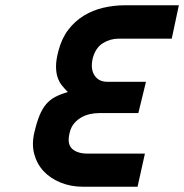

<svg xmlns="http://www.w3.org/2000/svg" viewBox="-20 -710 700 730"><path d="M503 0H296Q249 0 210 -16Q171 -32 145.5 -59.5Q120 -87 110 -125Q100 -163 111 -208Q120 -246 130.5 -271.5Q141 -297 155.5 -314Q170 -331 190 -341.5Q210 -352 238 -360Q226 -372 215.5 -385Q205 -398 199 -416Q193 -434 193 -458Q193 -482 202 -516Q214 -563 239 -596Q264 -629 298 -650Q332 -671 372.5 -680.5Q413 -690 456 -690H660L633 -563H431Q399 -563 371.5 -546Q344 -529 333 -490Q323 -449 339 -424Q355 -399 388 -399H535L506 -280H356Q339 -280 321.5 -276Q304 -272 289 -263.5Q274 -255 262 -241Q250 -227 245 -206Q234 -163 254 -144.5Q274 -126 313 -126H531Z"/></svg>

Font: Panefresco 999wt
Style: Italic
Weight: 900
Version: Version 1.001